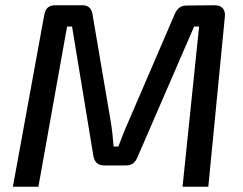

<svg xmlns="http://www.w3.org/2000/svg" viewBox="-20 -710 923 730"><path d="M797 -690Q817 -690 827 -678.5Q837 -667 835 -647L772 0H674L737 -609H718L503 -113Q496 -96 485.5 -88.5Q475 -81 458 -81H376Q358 -81 348 -90.5Q338 -100 335 -117L254 -609H235L126 0H29L148 -652Q151 -671 161 -680.5Q171 -690 190 -690H295Q311 -690 320.5 -680.5Q330 -671 332 -654L401 -248Q405 -224 407.5 -200.5Q410 -177 412 -153H430Q440 -179 449 -202Q458 -225 468 -247L645 -658Q653 -675 663.5 -682Q674 -689 691 -689Z"/></svg>

Font: Exo 2 Medium
Style: Italic
Weight: 500
Italic angle: -8°
Designer: Natanael Gama
Foundry: Natanael Gama
Version: Version 2.010